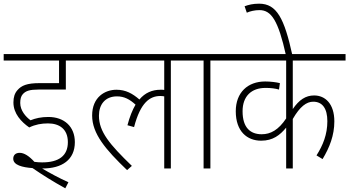

<svg xmlns="http://www.w3.org/2000/svg" viewBox="-20 -916 1899 1044"><path d="M241 -245C302 -245 349 -215 349 -143C349 -69 300 -33 209 -33C195 -33 181 -34 167 -36C138 -68 111 -85 87 -85C64 -85 52 -72 52 -53C52 -18 102 -6 157 -2C209 34 270 72 335 108L352 75C301 52 251 25 209 0C210 0 211 0 212 0C317 0 387 -47 387 -143C387 -228 329 -280 243 -280C204 -280 173 -273 146 -262C120 -281 90 -315 90 -356C90 -377 94 -393 104 -404C120 -422 142 -429 189 -429H338V-587H446V-622H0V-587H301V-464H196C126 -464 97 -451 75 -426C60 -409 53 -388 53 -359C53 -298 96 -253 139 -223C172 -239 205 -245 241 -245Z M433 -587H873V-427C867 -428 860 -428 853 -428C808 -428 769 -412 738 -375C701 -407 664 -428 613 -428C552 -428 481 -389 481 -288C481 -189 554 -103 671 9L697 -14C575 -132 518 -200 518 -287C518 -348 552 -392 616 -392C656 -392 685 -376 717 -347C700 -318 685 -281 673 -235L709 -225C744 -359 795 -394 852 -394C860 -394 867 -393 873 -392V0H909V-587H1012V-622H433Z M1124 -587H1227V-622H999V-587H1087V0H1124Z M1859 -587V-622H1213V-587H1536V-272C1494 -209 1451 -186 1403 -186C1342 -186 1299 -221 1299 -311C1299 -393 1347 -438 1424 -438C1453 -438 1477 -435 1497 -429L1502 -464C1482 -469 1451 -473 1422 -473C1327 -473 1262 -413 1262 -311C1262 -201 1324 -151 1400 -151C1464 -151 1502 -181 1536 -222V0H1572V-269C1611 -337 1647 -363 1683 -363C1734 -363 1760 -325 1760 -257C1760 -185 1736 -126 1701 -71L1734 -51C1772 -114 1798 -180 1798 -256C1798 -351 1749 -397 1688 -397C1642 -397 1606 -373 1572 -323V-587Z M1535 -615H1570C1526 -816 1485 -896 1389 -896C1355 -896 1332 -890 1310 -882L1322 -847C1340 -855 1365 -861 1391 -861C1455 -861 1493 -805 1535 -615Z"/></svg>

Font: Noto Sans Devanagari UI SemiCondensed ExtraLight
Style: Regular
Weight: 200
Width: 4
Designer: Jelle Bosma - Monotype Design Team
Foundry: Monotype Imaging Inc.
Version: Version 2.004